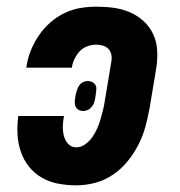

<svg xmlns="http://www.w3.org/2000/svg" viewBox="-20 -548 540 576"><path d="M209 8Q181 8 154.5 3Q128 -2 105.5 -15Q83 -28 67 -48Q51 -68 42.5 -93Q34 -118 32.5 -145Q31 -172 35 -200H172Q169 -185 168.5 -170Q168 -155 171.5 -141Q175 -127 184.5 -116.5Q194 -106 209 -106Q223 -106 235.5 -115Q248 -124 256.5 -136Q265 -148 271 -161.5Q277 -175 281 -188.5Q285 -202 288.5 -215.5Q292 -229 294 -243L314 -363Q316 -374 314 -384Q312 -394 305.5 -401Q299 -408 289 -411Q279 -414 269 -414Q256 -414 243 -409.5Q230 -405 220.5 -395.5Q211 -386 204.5 -373Q198 -360 196 -348V-345H59L60 -352Q64 -376 73.5 -399Q83 -422 97.5 -443Q112 -464 131.5 -481Q151 -498 174 -509Q197 -520 221 -524Q245 -528 269 -528Q296 -528 321.5 -524.5Q347 -521 370 -511Q393 -501 411 -484.5Q429 -468 439.5 -445.5Q450 -423 451.5 -397Q453 -371 449 -345L429 -225Q424 -197 416.5 -169Q409 -141 395.5 -114.5Q382 -88 363 -64.5Q344 -41 319 -24Q294 -7 265.5 0.5Q237 8 209 8ZM230 -215Q223 -215 217.5 -217.5Q212 -220 208.5 -225Q205 -230 204.5 -237Q204 -244 205 -250L207 -264Q209 -271 211 -278Q213 -285 217.5 -291.5Q222 -298 229 -301.5Q236 -305 243 -305Q250 -305 255.5 -302.5Q261 -300 265 -295Q269 -290 269 -283Q269 -276 268 -270L266 -256Q265 -249 263 -242Q261 -235 256 -228.5Q251 -222 244 -218.5Q237 -215 230 -215Z"/></svg>

Font: Iosevka Curly Slab Heavy
Style: Italic
Weight: 900
Italic angle: -9°
Monospace: yes
Designer: Belleve Invis
Foundry: Belleve Invis
Version: Version 22.1.2; ttfautohint (v1.8.4)